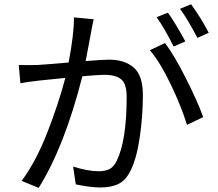

<svg xmlns="http://www.w3.org/2000/svg" viewBox="-20 -866 1040 914"><path d="M973.6 -710 919.9 -685.5Q872.1 -776.4 836.9 -824.2L889.6 -845.7Q940.4 -775.4 973.6 -710ZM862.3 -668.9 806.6 -644.5Q765.6 -727.5 725.6 -784.2L779.3 -805.7Q816.4 -753.9 862.3 -668.9ZM332 -783.2 425.8 -774.4Q416 -728.5 414.1 -714.8Q412.1 -704.1 402.8 -654.8Q393.6 -605.5 387.7 -575.2Q467.8 -582 499 -582Q573.2 -582 616.7 -544.4Q660.2 -506.8 660.2 -413.1Q660.2 -314.5 645.5 -213.9Q630.9 -113.3 602.5 -55.7Q580.1 -8.8 545.4 8.8Q510.7 26.4 458 26.4Q410.2 26.4 340.8 11.7L328.1 -73.2Q397.5 -50.8 450.2 -50.8Q480.5 -50.8 501 -61Q521.5 -71.3 536.1 -101.6Q583 -198.2 583 -404.3Q583 -466.8 557.1 -488.3Q531.2 -509.8 477.5 -509.8Q447.3 -509.8 372.1 -502.9Q287.1 -168 164.1 28.3L83 -4.9Q150.4 -95.7 204.1 -232.4Q257.8 -369.1 291 -495.1Q219.7 -488.3 166 -482.4Q105.5 -475.6 77.1 -469.7L69.3 -556.6Q112.3 -555.7 157.2 -556.6Q167 -556.6 306.6 -568.4Q333 -707 332 -783.2ZM693.4 -627 765.6 -661.1Q808.6 -604.5 864.3 -494.6Q919.9 -384.8 947.3 -308.6L870.1 -271.5Q844.7 -355.5 793.5 -462.9Q742.2 -570.3 693.4 -627Z"/></svg>

Font: Gen Shin Gothic Monospace Regular
Style: Regular
Weight: 400
Designer: [Source Han Sans]
Ryoko NISHIZUKA  (kana & ideographs); Paul D. Hunt (Latin, Greek & Cyrillic); Wenlong ZHANG  (bopomofo
Version: Version 1.002.20150607